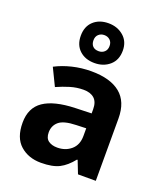

<svg xmlns="http://www.w3.org/2000/svg" viewBox="-152 -940 909 1054"><g transform="rotate(20 302.0 -413.5)"><path d="M302 -557Q412 -557 470.5 -509.5Q529 -462 529 -364V0H425L396 -74H392Q357 -30 318 -10Q279 10 211 10Q138 10 90 -32.5Q42 -75 42 -163Q42 -250 103 -291.5Q164 -333 286 -337L381 -340V-364Q381 -407 358.5 -427Q336 -447 296 -447Q256 -447 218 -435.5Q180 -424 142 -407L93 -508Q137 -531 190.5 -544Q244 -557 302 -557ZM323 -251Q251 -249 223 -225Q195 -201 195 -162Q195 -128 215 -113.5Q235 -99 267 -99Q315 -99 348 -127.5Q381 -156 381 -208V-253ZM300 -605Q246 -605 212.5 -636Q179 -667 179 -721Q179 -775 212.5 -806Q246 -837 300 -837Q352 -837 388 -806Q424 -775 424 -722Q424 -667 388.5 -636Q353 -605 300 -605ZM300 -674Q320 -674 333.5 -686.5Q347 -699 347 -721Q347 -743 333.5 -755.5Q320 -768 300 -768Q280 -768 266.5 -755.5Q253 -743 253 -721Q253 -699 265 -686.5Q277 -674 300 -674Z"/></g></svg>

Font: Noto Sans Bengali
Style: Bold
Weight: 700
Designer: Jelle Bosma - Monotype Design Team
Foundry: Monotype Imaging Inc.
Version: Version 2.003; ttfautohint (v1.8.4.7-5d5b)